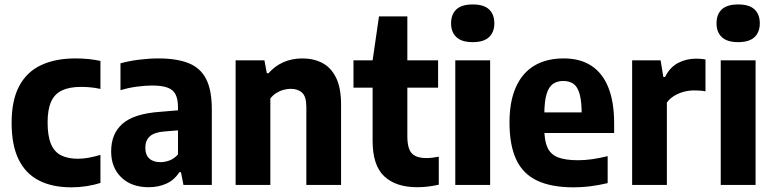

<svg xmlns="http://www.w3.org/2000/svg" viewBox="-20 -812 3392 843"><path d="M293.5 10.5Q209 10.5 150.5 -19.8Q92 -50 61.5 -112.5Q31 -175 31 -272.5Q31 -372 64.5 -434.5Q98 -497 160.8 -526.2Q223.5 -555.5 311.5 -555.5Q341 -555.5 368.2 -552.8Q395.5 -550 421 -544.5V-421.5Q399 -426.5 377.8 -428.5Q356.5 -430.5 336 -430.5Q285 -430.5 252.5 -415.2Q220 -400 204.5 -365.8Q189 -331.5 189 -275Q189 -215 203.8 -180Q218.5 -145 248.2 -130Q278 -115 322 -115Q344.5 -115 368.2 -119.2Q392 -123.5 421 -132V-9Q392 0.5 359.2 5.5Q326.5 10.5 293.5 10.5Z M633 10Q557.5 10 512.8 -33Q468 -76 468 -147.5Q468 -225.5 518.5 -269.2Q569 -313 682.5 -321L784 -329.5L802.5 -243L699 -234.5Q657 -231 637.5 -213Q618 -195 618 -163.5Q618 -132 635.5 -116Q653 -100 684.5 -100Q704 -100 724.2 -107.5Q744.5 -115 761.5 -134V-340.5Q761.5 -377 750.5 -398Q739.5 -419 714.2 -427.8Q689 -436.5 647.5 -436.5Q617.5 -436.5 580.5 -431.5Q543.5 -426.5 509 -416V-534Q546.5 -544.5 591.2 -550Q636 -555.5 675.5 -555.5Q756.5 -555.5 808.5 -534.5Q860.5 -513.5 885.2 -464.8Q910 -416 910 -332V0H785.5L774.5 -56H767.5Q745.5 -21.5 710.5 -5.8Q675.5 10 633 10Z M1014.5 0V-547H1141L1151.5 -490.5H1159Q1186.5 -522 1224.2 -538.8Q1262 -555.5 1307.5 -555.5Q1356.5 -555.5 1394.8 -535.8Q1433 -516 1455.2 -471.5Q1477.5 -427 1477.5 -352.5V0H1325V-342Q1325 -388 1306.5 -405Q1288 -422 1256.5 -422Q1241 -422 1224.5 -417.5Q1208 -413 1193 -403.5Q1178 -394 1167 -379.5V0Z M1812 10Q1718 10 1667 -38Q1616 -86 1616 -193V-547L1644 -740H1768.5V-214.5Q1768.5 -159.5 1788 -138.8Q1807.5 -118 1852.5 -118Q1864.5 -118 1877.8 -119.5Q1891 -121 1906.5 -124V-1Q1886.5 3.5 1861.5 6.8Q1836.5 10 1812 10ZM1532 -427V-547H1903.5V-427Z M1979 0V-547H2132V0ZM2055.5 -627Q2007 -627 1983.8 -649Q1960.5 -671 1960.5 -709.5Q1960.5 -749 1983.8 -770.8Q2007 -792.5 2055.5 -792.5Q2104 -792.5 2127.2 -770.8Q2150.5 -749 2150.5 -709.5Q2150.5 -671 2127.2 -649Q2104 -627 2055.5 -627Z M2498.5 10.5Q2401 10.5 2338.8 -18.8Q2276.5 -48 2246.8 -111Q2217 -174 2217 -274.5Q2217 -366.5 2245 -429.2Q2273 -492 2326 -523.8Q2379 -555.5 2455 -555.5Q2527 -555.5 2576.2 -523.5Q2625.5 -491.5 2651 -428Q2676.5 -364.5 2676.5 -270V-228H2315.5V-318.5H2557.5L2534 -309Q2534 -366.5 2525 -398.8Q2516 -431 2498 -443.8Q2480 -456.5 2453.5 -456.5Q2427 -456.5 2408.2 -443.8Q2389.5 -431 2379.8 -398.8Q2370 -366.5 2370 -309.5V-245.5Q2370 -194 2383.8 -164Q2397.5 -134 2429.8 -121.2Q2462 -108.5 2518.5 -108.5Q2549 -108.5 2581.5 -113.2Q2614 -118 2648 -126.5V-8Q2607.5 1.5 2571.2 6Q2535 10.5 2498.5 10.5Z M2755.5 0V-547H2880.5L2892.5 -474H2900Q2921 -516.5 2957 -535.5Q2993 -554.5 3036.5 -554.5Q3047.5 -554.5 3058.2 -553.5Q3069 -552.5 3077.5 -551V-411Q3065.5 -413.5 3052.2 -414.2Q3039 -415 3027 -415Q3004 -415 2981.2 -408.8Q2958.5 -402.5 2939.5 -390.8Q2920.5 -379 2908 -362V0Z M3144.5 0V-547H3297.5V0ZM3221 -627Q3172.5 -627 3149.2 -649Q3126 -671 3126 -709.5Q3126 -749 3149.2 -770.8Q3172.5 -792.5 3221 -792.5Q3269.5 -792.5 3292.8 -770.8Q3316 -749 3316 -709.5Q3316 -671 3292.8 -649Q3269.5 -627 3221 -627Z"/></svg>

Font: Encode Sans SemiCondensed
Style: Bold
Weight: 700
Width: 4
Designer: Multiple Designers
Foundry: Impallari Type
Version: Version 3.002